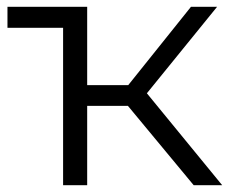

<svg xmlns="http://www.w3.org/2000/svg" viewBox="-20 -546 686 566"><path d="M2 -464H166V0H237V-234H357L551 0H635L413 -271L620 -526H543L358 -295H237V-526H2Z"/></svg>

Font: Malon Grotesk
Style: Regular
Weight: 400
Designer: Julieta Ulanovsky
Foundry: Julieta Ulanovsky
Version: Version 7.200